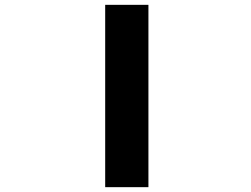

<svg xmlns="http://www.w3.org/2000/svg" viewBox="-20 -772 1040 794"><path d="M415 2V-752H593.8V2Z"/></svg>

Font: GenEi Gothic M Heavy
Style: Regular
Weight: 800
Designer: o_tamon (Modified); [Source Han Sans]
Ryoko NISHIZUKA  (kana & ideographs); Paul D. Hunt (Latin, Greek & Cyrillic); Wenl
Version: Version 1.1a;Original Version 1.004